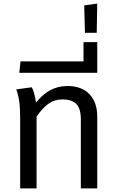

<svg xmlns="http://www.w3.org/2000/svg" viewBox="-20 -1056 655 1076"><path d="M525 -402V0H433V-387Q433 -449 407 -474Q381 -499 331 -499Q286 -499 251.5 -474.5Q217 -450 185 -402V-127V0H93V-172V-392Q93 -454 87.5 -490.5Q82 -527 71 -555L158 -567Q165 -555 171.5 -532Q178 -509 182 -481Q216 -525 260 -549.5Q304 -574 358 -574Q437 -574 481 -528.5Q525 -483 525 -402Z M95 -712H448V-820H525V-648H88Z M452 -1026 525 -1036 522 -872H456Z"/></svg>

Font: FiraGOUPP
Style: Medium
Weight: 400
Designer: bBox Type
Foundry: bBox Type GmbH
Version: Version 1.001